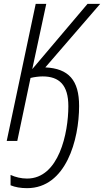

<svg xmlns="http://www.w3.org/2000/svg" viewBox="-20 -734 542 1000"><path d="M121 246C324 246 392 -7 392 -182C392 -316 338 -377 216 -383L502 -714H436L148 -374L221 -714H166L15 0H70L139 -328C159 -333 184 -336 202 -336C288 -336 336 -292 336 -181C336 -42 287 196 121 196C91 196 61 189 35 177V231C59 241 88 246 121 246Z"/></svg>

Font: Noto Sans Condensed Light
Style: Italic
Weight: 300
Width: 3
Italic angle: -12°
Designer: Monotype Design Team
Foundry: Monotype Imaging Inc.
Version: Version 2.013